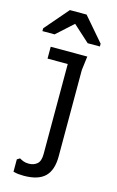

<svg xmlns="http://www.w3.org/2000/svg" viewBox="-142 -790 649 1065"><g transform="rotate(15 183.0 -257.0)"><path d="M66 132Q76 138 88.5 143Q101 148 120 148Q148 148 167 132Q186 116 186 75V-442H70V-510H280L270 -430V66Q270 145 231.5 182.5Q193 220 110 220Q93 220 79 218.5Q65 217 50 213V142ZM120 -734H216L333 -598V-582H263L168 -668L73 -582H3V-598Z"/></g></svg>

Font: AR One Sans
Style: Regular
Weight: 400
Designer: Niteesh Yadav
Foundry: Niteesh Yadav
Version: Version 1.001;gftools[0.9.33]